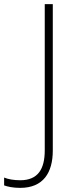

<svg xmlns="http://www.w3.org/2000/svg" viewBox="-114 -734 374 931"><path d="M-16 177C96 177 142 103 142 -4V-714H103V-5C103 86 70 140 -16 140C-47 140 -75 135 -94 127V165C-77 171 -52 177 -16 177Z"/></svg>

Font: Noto Sans Sinhala ExtraLight
Style: Regular
Weight: 200
Designer: Jelle Bosma - Monotype Design Team
Foundry: Monotype Imaging Inc.
Version: Version 2.006